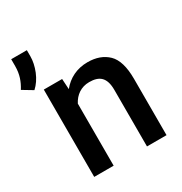

<svg xmlns="http://www.w3.org/2000/svg" viewBox="-220 -879 951 1006"><g transform="rotate(-30 256.0 -375.5)"><path d="M284.7 -443.4C345.7 -443.4 378.9 -417.5 378.9 -341.8V0H497.1V-341.3C497.1 -413.1 481.9 -463.9 451.7 -493.7C420.9 -523.4 380.4 -538.1 329.1 -538.1C264.6 -538.1 211.4 -511.2 174.3 -464.8L170.4 -528.3H59.6V0H177.2V-375.5C198.2 -416.5 235.4 -443.4 284.7 -443.4ZM-8.8 -751.5V-710.4C-8.8 -660.2 -22.5 -623.5 -45.4 -586.9L15.6 -550.3C37.6 -570.3 54.7 -595.7 67.4 -626.5C79.6 -657.2 85.9 -686.5 85.9 -714.8V-751.5Z"/></g></svg>

Font: Vazirmatn Medium
Style: Regular
Weight: 500
Designer: Saber Rastikerdar
Foundry: Saber Rastikerdar
Version: Version 33.003